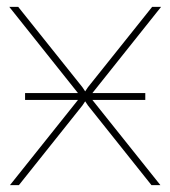

<svg xmlns="http://www.w3.org/2000/svg" viewBox="-20 -539 496 559"><path d="M53 -248V-268H403V-248ZM33 -519 220 -285 228 -273 236 -285 423 -519H449L241 -258L447 0H421L236 -232L228 -244L220 -232L35 0H9L215 -258L7 -519Z"/></svg>

Font: Raleway Thin
Style: Regular
Weight: 100
Designer: Matt McInerney, Pablo Impallari, Rodrigo Fuenzalida
Foundry: Matt McInerney, Pablo Impallari, Rodrigo Fuenzalida
Version: Version 4.026